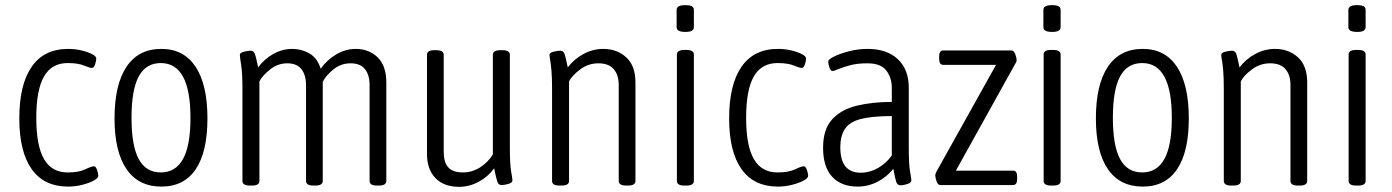

<svg xmlns="http://www.w3.org/2000/svg" viewBox="-20 -719 5408 746"><path d="M245 6Q151 6 103 -62Q55 -130 55 -259Q55 -390 103 -459.5Q151 -529 245 -529Q272 -529 297 -523Q322 -517 338 -508.5Q354 -500 354 -492Q354 -483 349.5 -469Q345 -455 337 -455Q329 -455 306 -464.5Q283 -474 243 -474Q181 -474 151 -422Q121 -370 121 -261Q121 -153 151 -101Q181 -49 243 -49Q286 -49 311 -61Q336 -73 345 -73Q352 -73 357 -59Q362 -45 362 -36Q362 -27 344.5 -17.5Q327 -8 300 -1Q273 6 245 6Z M607 6Q518 6 471.5 -62Q425 -130 425 -259Q425 -390 471.5 -459.5Q518 -529 607 -529Q694 -529 740 -459.5Q786 -390 786 -259Q786 -129 740.5 -61.5Q695 6 607 6ZM605 -49Q662 -49 691 -101Q720 -153 720 -261Q720 -474 605 -474Q547 -474 519 -422Q491 -370 491 -261Q491 -153 519 -101Q547 -49 605 -49Z M951 2Q922 2 922 -16V-373Q922 -435 917 -466Q912 -497 912 -506Q912 -514 927.5 -518Q943 -522 954 -522Q966 -522 970.5 -509.5Q975 -497 983 -457Q1007 -490 1042 -509.5Q1077 -529 1116 -529Q1151 -529 1182 -511.5Q1213 -494 1226 -452Q1251 -487 1287 -508Q1323 -529 1362 -529Q1413 -529 1447 -496.5Q1481 -464 1481 -398V-16Q1481 2 1452 2H1445Q1416 2 1416 -16V-388Q1416 -428 1398 -450.5Q1380 -473 1342 -473Q1304 -473 1274.5 -448.5Q1245 -424 1234 -401Q1234 -397 1234 -393Q1234 -389 1234 -385V-16Q1234 2 1205 2H1198Q1169 2 1169 -16V-388Q1169 -428 1151 -450.5Q1133 -473 1096 -473Q1060 -473 1030 -449.5Q1000 -426 988 -403V-16Q988 2 959 2Z M1764 7Q1705 7 1672 -27Q1639 -61 1639 -121V-506Q1639 -524 1668 -524H1675Q1704 -524 1704 -506V-128Q1704 -89 1721.5 -69Q1739 -49 1779 -49Q1814 -49 1845 -68.5Q1876 -88 1895 -119V-506Q1895 -524 1924 -524H1932Q1961 -524 1961 -506V-149Q1961 -79 1966 -52.5Q1971 -26 1971 -18Q1971 -9 1955.5 -4.5Q1940 0 1929 0Q1917 0 1912.5 -12.5Q1908 -25 1900 -65Q1876 -32 1839.5 -12.5Q1803 7 1764 7Z M2154 2Q2125 2 2125 -16V-373Q2125 -420 2122.5 -446.5Q2120 -473 2117.5 -486.5Q2115 -500 2115 -506Q2115 -514 2130.5 -518Q2146 -522 2157 -522Q2169 -522 2173.5 -509.5Q2178 -497 2186 -457Q2211 -490 2247.5 -509.5Q2284 -529 2324 -529Q2377 -529 2413 -496.5Q2449 -464 2449 -398V-16Q2449 2 2420 2H2413Q2384 2 2384 -16V-388Q2384 -428 2364.5 -450.5Q2345 -473 2305 -473Q2266 -473 2234.5 -449.5Q2203 -426 2191 -403V-16Q2191 2 2162 2Z M2639 2Q2610 2 2610 -16V-507Q2610 -525 2639 -525H2647Q2676 -525 2676 -507V-16Q2676 2 2647 2ZM2643 -595Q2609 -595 2609 -613V-681Q2609 -689 2616.5 -694Q2624 -699 2643 -699Q2661 -699 2668.5 -694.5Q2676 -690 2676 -681V-613Q2676 -605 2668.5 -600Q2661 -595 2643 -595Z M3003 6Q2909 6 2861 -62Q2813 -130 2813 -259Q2813 -390 2861 -459.5Q2909 -529 3003 -529Q3030 -529 3055 -523Q3080 -517 3096 -508.5Q3112 -500 3112 -492Q3112 -483 3107.5 -469Q3103 -455 3095 -455Q3087 -455 3064 -464.5Q3041 -474 3001 -474Q2939 -474 2909 -422Q2879 -370 2879 -261Q2879 -153 2909 -101Q2939 -49 3001 -49Q3044 -49 3069 -61Q3094 -73 3103 -73Q3110 -73 3115 -59Q3120 -45 3120 -36Q3120 -27 3102.5 -17.5Q3085 -8 3058 -1Q3031 6 3003 6Z M3312 6Q3249 6 3213.5 -32Q3178 -70 3178 -145Q3178 -217 3213.5 -255.5Q3249 -294 3309.5 -308.5Q3370 -323 3445 -323V-379Q3445 -416 3424 -444.5Q3403 -473 3350 -473Q3311 -473 3283 -465.5Q3255 -458 3237.5 -450.5Q3220 -443 3215 -443Q3207 -443 3202.5 -457Q3198 -471 3198 -480Q3198 -488 3221 -499.5Q3244 -511 3279.5 -520Q3315 -529 3351 -529Q3426 -529 3468.5 -489Q3511 -449 3511 -378V-148Q3511 -79 3516 -52Q3521 -25 3521 -18Q3521 -9 3505.5 -4Q3490 1 3479 1Q3467 1 3462.5 -11.5Q3458 -24 3451 -63Q3425 -31 3389 -12.5Q3353 6 3312 6ZM3324 -48Q3360 -48 3392 -66.5Q3424 -85 3445 -115V-268Q3370 -268 3326 -257Q3282 -246 3263.5 -219Q3245 -192 3245 -146Q3245 -48 3324 -48Z M3634 0Q3624 0 3619 -14Q3614 -28 3614 -38Q3614 -42 3615.5 -45Q3617 -48 3619 -53L3850 -467H3645Q3629 -467 3629 -490V-500Q3629 -523 3645 -523H3910Q3919 -523 3924.5 -509Q3930 -495 3930 -485Q3930 -481 3928.5 -478Q3927 -475 3924 -470L3694 -56H3916Q3932 -56 3932 -33V-23Q3932 0 3916 0Z M4064 2Q4035 2 4035 -16V-507Q4035 -525 4064 -525H4072Q4101 -525 4101 -507V-16Q4101 2 4072 2ZM4068 -595Q4034 -595 4034 -613V-681Q4034 -689 4041.5 -694Q4049 -699 4068 -699Q4086 -699 4093.5 -694.5Q4101 -690 4101 -681V-613Q4101 -605 4093.5 -600Q4086 -595 4068 -595Z M4420 6Q4331 6 4284.5 -62Q4238 -130 4238 -259Q4238 -390 4284.5 -459.5Q4331 -529 4420 -529Q4507 -529 4553 -459.5Q4599 -390 4599 -259Q4599 -129 4553.5 -61.5Q4508 6 4420 6ZM4418 -49Q4475 -49 4504 -101Q4533 -153 4533 -261Q4533 -474 4418 -474Q4360 -474 4332 -422Q4304 -370 4304 -261Q4304 -153 4332 -101Q4360 -49 4418 -49Z M4764 2Q4735 2 4735 -16V-373Q4735 -420 4732.5 -446.5Q4730 -473 4727.5 -486.5Q4725 -500 4725 -506Q4725 -514 4740.5 -518Q4756 -522 4767 -522Q4779 -522 4783.5 -509.5Q4788 -497 4796 -457Q4821 -490 4857.5 -509.5Q4894 -529 4934 -529Q4987 -529 5023 -496.5Q5059 -464 5059 -398V-16Q5059 2 5030 2H5023Q4994 2 4994 -16V-388Q4994 -428 4974.5 -450.5Q4955 -473 4915 -473Q4876 -473 4844.5 -449.5Q4813 -426 4801 -403V-16Q4801 2 4772 2Z M5249 2Q5220 2 5220 -16V-507Q5220 -525 5249 -525H5257Q5286 -525 5286 -507V-16Q5286 2 5257 2ZM5253 -595Q5219 -595 5219 -613V-681Q5219 -689 5226.5 -694Q5234 -699 5253 -699Q5271 -699 5278.5 -694.5Q5286 -690 5286 -681V-613Q5286 -605 5278.5 -600Q5271 -595 5253 -595Z"/></svg>

Font: Asap Condensed Light
Style: Regular
Weight: 300
Width: 3
Designer: Pablo Cosgaya
Foundry: Omnibus-Type
Version: Version 3.001; ttfautohint (v1.8.4.7-5d5b)